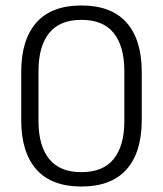

<svg xmlns="http://www.w3.org/2000/svg" viewBox="-20 -670 594 701"><path d="M277 11Q168 11 112.8 -51.5Q57.5 -114 57.5 -231V-407.5Q57.5 -525 112.8 -587.5Q168 -650 277 -650Q386.5 -650 442 -587.5Q497.5 -525 497.5 -407.5V-231Q497.5 -114 442 -51.5Q386.5 11 277 11ZM277 -41.5Q357 -41.5 395.5 -90Q434 -138.5 434 -228.5V-410Q434 -500.5 395.5 -549Q357 -597.5 277 -597.5Q198 -597.5 159.2 -549Q120.5 -500.5 120.5 -410V-228.5Q120.5 -138.5 159.2 -90Q198 -41.5 277 -41.5Z"/></svg>

Font: Anek Tamil Light
Style: Regular
Weight: 300
Designer: Aadarsh Rajan (Tamil), Yesha Goshar (Latin)
Foundry: Ek Type
Version: Version 1.003